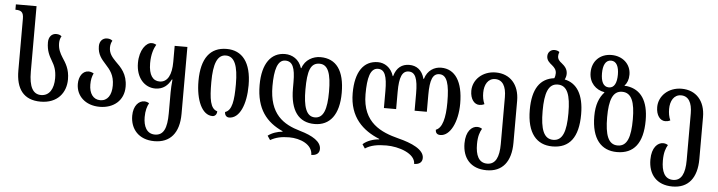

<svg xmlns="http://www.w3.org/2000/svg" viewBox="-55 -1042 5852 1564"><g transform="rotate(5 2870.5 -260.0)"><path d="M289 12C427 12 496 -79 496 -188C496 -273 464 -319 436 -362C416 -394 398 -427 398 -477C398 -498 404 -520 413 -533C403 -542 390 -548 369 -548C331 -548 307 -518 307 -475C307 -405 330 -365 352 -327C373 -292 391 -255 391 -188C391 -103 357 -42 288 -42C222 -42 189 -100 189 -225V-760H20V-716H23C66 -716 87 -703 87 -649V-225C87 -76 149 12 289 12Z M772 12C884 12 969 -55 969 -169C969 -274 915 -324 870 -368C840 -399 814 -429 814 -477C814 -498 820 -520 829 -533C819 -542 806 -548 785 -548C747 -548 723 -519 723 -480C723 -411 757 -375 791 -337C827 -297 864 -256 864 -170C864 -91 831 -42 772 -42C714 -42 681 -91 681 -162C681 -201 687 -227 700 -255C685 -263 671 -267 658 -267C610 -267 579 -220 579 -159C579 -61 655 12 772 12Z M1240 252C1368 252 1442 169 1442 11V-536H1338V-405C1338 -301 1307 -236 1240 -236C1187 -236 1151 -279 1151 -378C1151 -451 1169 -500 1188 -532C1174 -539 1164 -542 1150 -542C1105 -542 1052 -478 1052 -371C1052 -251 1122 -176 1210 -176C1275 -176 1314 -212 1339 -261H1344C1340 -220 1338 -185 1338 -156V15C1338 138 1311 198 1240 198C1172 198 1145 137 1145 63C1145 11 1156 -25 1171 -52C1159 -60 1145 -64 1131 -64C1087 -64 1043 -22 1043 61C1043 169 1112 252 1240 252Z M1694 7C1715 7 1730 -10 1730 -35C1672 -51 1661 -130 1661 -268C1661 -418 1691 -494 1761 -494C1832 -494 1862 -418 1862 -268C1862 -133 1850 -53 1794 -35C1794 -11 1807 7 1830 7C1916 7 1966 -112 1966 -268C1966 -456 1889 -548 1763 -548C1629 -548 1556 -455 1556 -268C1556 -113 1608 7 1694 7Z M2528 -1C2653 -1 2727 -94 2727 -273C2727 -455 2659 -548 2529 -548C2471 -548 2404 -516 2382 -445H2378C2356 -516 2298 -548 2240 -548C2127 -548 2055 -456 2055 -279C2055 -82 2141 20 2274 80V84C2235 87 2188 102 2156 127L2179 161C2222 136 2270 125 2333 125C2423 125 2524 166 2524 252C2563 252 2590 235 2590 198C2590 138 2521 95 2416 65C2277 25 2160 -49 2160 -279C2160 -412 2183 -495 2247 -495C2306 -495 2328 -444 2328 -326V-274C2328 -93 2398 -1 2528 -1ZM2527 -494C2597 -494 2623 -420 2623 -273C2623 -130 2597 -55 2526 -55C2455 -55 2430 -136 2430 -274C2430 -428 2453 -494 2527 -494Z M3516 -548C3462 -548 3405 -517 3384 -445H3380C3361 -517 3314 -548 3256 -548C3197 -548 3152 -517 3132 -445H3129C3107 -517 3051 -548 3000 -548C2883 -548 2816 -454 2816 -279C2816 -81 2929 19 3064 74V78C3020 80 2963 99 2932 129L2954 162C2999 132 3055 122 3128 122C3227 122 3365 166 3365 252C3404 252 3431 235 3431 198C3431 129 3330 84 3218 56C3078 20 2921 -45 2921 -279C2921 -413 2941 -494 3005 -494C3060 -494 3080 -441 3080 -319V-180H3180V-321C3180 -443 3203 -494 3256 -494C3309 -494 3331 -443 3331 -321V-180H3431V-319C3431 -441 3452 -494 3507 -494C3569 -494 3591 -421 3591 -270C3591 -144 3569 -59 3517 -41C3517 -15 3530 -1 3557 -1C3636 -1 3696 -118 3696 -270C3696 -449 3631 -548 3516 -548Z M3957 252C4085 252 4156 166 4156 10V-333C4156 -466 4080 -548 3963 -548C3855 -548 3777 -473 3777 -382C3777 -315 3810 -273 3852 -273C3865 -273 3880 -276 3893 -283C3880 -311 3875 -342 3875 -375C3875 -440 3904 -494 3963 -494C4023 -494 4054 -443 4054 -354V29C4054 137 4025 198 3957 198C3887 198 3861 136 3861 47C3861 -18 3875 -54 3891 -81C3879 -89 3865 -93 3851 -93C3807 -93 3759 -50 3759 49C3759 169 3826 252 3957 252Z M4527 -540C4534 -554 4539 -569 4539 -587C4539 -628 4514 -651 4491 -670C4472 -684 4457 -700 4457 -725C4457 -735 4459 -746 4464 -759C4454 -767 4441 -772 4423 -772C4394 -772 4369 -750 4369 -717C4369 -684 4391 -665 4415 -646C4434 -630 4450 -612 4450 -584C4450 -568 4447 -554 4442 -543C4326 -529 4265 -441 4265 -269C4265 -79 4345 12 4474 12C4613 12 4685 -79 4685 -269C4685 -432 4626 -520 4527 -540ZM4476 -42C4399 -42 4370 -119 4370 -269C4370 -417 4398 -494 4475 -494C4553 -494 4581 -417 4581 -269C4581 -119 4553 -42 4476 -42Z M5002 12C5140 12 5213 -79 5213 -265C5213 -425 5152 -513 5039 -530C5031 -531 5021 -531 5018 -530L5017 -533C5037 -556 5049 -584 5049 -625C5049 -712 4980 -772 4890 -772C4799 -772 4732 -711 4732 -615C4732 -531 4787 -477 4858 -465V-462C4818 -418 4793 -357 4793 -264C4793 -79 4872 12 5002 12ZM4891 -507C4844 -507 4825 -552 4825 -617C4825 -680 4844 -726 4890 -726C4936 -726 4955 -680 4955 -617C4955 -552 4936 -507 4891 -507ZM5003 -42C4926 -42 4898 -119 4898 -265C4898 -405 4926 -481 5002 -481C5080 -481 5108 -405 5108 -265C5108 -119 5081 -42 5003 -42Z M5477 252C5605 252 5676 166 5676 10V-333C5676 -466 5600 -548 5483 -548C5375 -548 5297 -473 5297 -382C5297 -315 5330 -273 5372 -273C5385 -273 5400 -276 5413 -283C5400 -311 5395 -342 5395 -375C5395 -440 5424 -494 5483 -494C5543 -494 5574 -443 5574 -354V29C5574 137 5545 198 5477 198C5407 198 5381 136 5381 47C5381 -18 5395 -54 5411 -81C5399 -89 5385 -93 5371 -93C5327 -93 5279 -50 5279 49C5279 169 5346 252 5477 252Z"/></g></svg>

Font: Noto Serif Georgian Condensed Medium
Style: Regular
Weight: 500
Width: 3
Designer: Monotype Design Team, Akaki Razmadze
Foundry: Google LLC
Version: Version 2.003